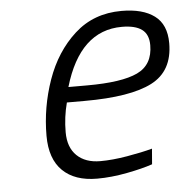

<svg xmlns="http://www.w3.org/2000/svg" viewBox="-43 -552 590 604"><g transform="rotate(-5 251.5 -249.5)"><path d="M93 -138Q93 -228 123 -313.5Q153 -399 213.5 -454Q274 -509 362 -509Q429 -509 466 -481.5Q503 -454 503 -395Q503 -307 435 -272Q367 -237 222 -237H166Q154 -192 154 -144Q154 -96 181 -70Q208 -44 255 -44Q293 -44 340 -52Q387 -60 420 -69L416 -20Q384 -9 334.5 0.5Q285 10 240 10Q170 10 131.5 -27.5Q93 -65 93 -138ZM234 -285Q344 -285 393.5 -308.5Q443 -332 443 -394Q443 -428 422 -443.5Q401 -459 359 -459Q226 -459 175 -285Z"/></g></svg>

Font: Cairo Light
Style: Italic
Weight: 300
Italic angle: -13°
Designer: Mohamed Gaber, Accademia di Belle Arti di Urbino and others
Foundry: Kief Type Foundry, Accademia di Belle Arti di Urbino and others
Version: Version 3.011